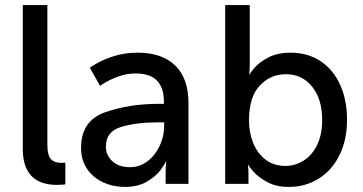

<svg xmlns="http://www.w3.org/2000/svg" viewBox="-20 -726 1433 758"><path d="M167 -706V-155Q167 -113 181 -98Q195 -83 221 -83Q227 -83 232 -83.5Q237 -84 238 -84V2Q235 2 226.5 3Q218 4 206 4Q70 4 70 -138V-706Z M605 -316H627V-325Q627 -436 516 -436Q481 -436 450 -425Q419 -414 397 -401Q375 -388 375 -387L335 -458Q335 -460 361.5 -475.5Q388 -491 430 -504.5Q472 -518 524 -518Q620 -518 672 -467Q724 -416 724 -320V0H634V-48Q634 -64 635 -74.5Q636 -85 636 -88H634Q634 -83 616 -57.5Q598 -32 562 -10Q526 12 472 12Q427 12 387.5 -6Q348 -24 324 -59Q300 -94 300 -142Q300 -250 395.5 -283Q491 -316 605 -316ZM493 -66Q532 -66 563 -90Q594 -114 611 -151.5Q628 -189 628 -227V-243H603Q519 -243 458.5 -225Q398 -207 398 -147Q398 -114 423 -90Q448 -66 493 -66Z M966 -706V-475Q966 -458 965 -446.5Q964 -435 964 -432H966Q966 -436 984.5 -458Q1003 -480 1039 -499Q1075 -518 1128 -518Q1195 -518 1245.5 -484.5Q1296 -451 1323 -391Q1350 -331 1350 -253Q1350 -174 1320.5 -114Q1291 -54 1238.5 -21Q1186 12 1120 12Q1070 12 1034.5 -7.5Q999 -27 980 -49Q961 -71 961 -75H959Q959 -72 960 -62Q961 -52 961 -37V0H869V-706ZM1106 -71Q1146 -71 1179.5 -92.5Q1213 -114 1232.5 -155Q1252 -196 1252 -252Q1252 -334 1212.5 -383.5Q1173 -433 1109 -433Q1047 -433 1005 -387.5Q963 -342 963 -251Q963 -204 979 -163Q995 -122 1027.5 -96.5Q1060 -71 1106 -71Z"/></svg>

Font: Museo Sans Medium
Style: Regular
Weight: 500
Designer: Jos Buivenga
Foundry: Jos Buivenga & Rosetta Type Foundry (extension, remastering)
Version: Version 3.600;PS 1.000;hotconv 1.0.88;makeotf.lib2.5.647800;